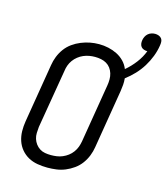

<svg xmlns="http://www.w3.org/2000/svg" viewBox="-128 -984 950 1091"><g transform="rotate(15 347.0 -438.5)"><path d="M253 8Q223 8 194 3Q165 -2 140.5 -15.5Q116 -29 98 -50.5Q80 -72 71 -99Q62 -126 61.5 -155.5Q61 -185 66 -215L123 -560Q127 -586 137 -611.5Q147 -637 163.5 -659.5Q180 -682 203 -698.5Q226 -715 252 -725.5Q278 -736 304 -741Q330 -746 357 -746Q385 -746 412 -740Q439 -734 463 -722Q487 -710 505.5 -691Q524 -672 534 -647Q566 -674 591.5 -707.5Q617 -741 631 -778Q631 -778 630.5 -778Q630 -778 630 -778Q620 -778 610 -781.5Q600 -785 594 -792.5Q588 -800 586.5 -810.5Q585 -821 587 -831Q587 -831 587 -831Q587 -831 587 -832Q589 -843 594 -853Q599 -863 607.5 -870.5Q616 -878 627 -881.5Q638 -885 649 -885Q660 -885 670.5 -881Q681 -877 687 -869Q693 -861 693.5 -850Q694 -839 692 -828Q687 -795 674.5 -762.5Q662 -730 643.5 -700Q625 -670 600.5 -644Q576 -618 547 -596Q549 -577 547.5 -558Q546 -539 543 -520L486 -175Q482 -149 472 -123.5Q462 -98 445.5 -75.5Q429 -53 406 -36.5Q383 -20 357.5 -9.5Q332 1 305.5 4.5Q279 8 253 8ZM254 -66Q272 -66 289 -68.5Q306 -71 322.5 -78Q339 -85 353.5 -96Q368 -107 379 -122Q390 -137 396 -153.5Q402 -170 405 -187L462 -532Q465 -550 465 -568Q465 -586 460 -602.5Q455 -619 445 -632.5Q435 -646 420.5 -654.5Q406 -663 388.5 -666.5Q371 -670 353 -670Q336 -670 319 -667Q302 -664 285.5 -657Q269 -650 254.5 -638.5Q240 -627 229.5 -612.5Q219 -598 213 -581.5Q207 -565 205 -548L147 -203Q145 -185 144.5 -167Q144 -149 149 -133Q154 -117 164 -103.5Q174 -90 188 -81Q202 -72 219 -69Q236 -66 254 -66Z"/></g></svg>

Font: Iosevka Curly Slab ExObl
Style: Regular
Weight: 400
Width: 7
Italic angle: -9°
Monospace: yes
Designer: Belleve Invis
Foundry: Belleve Invis
Version: Version 11.1.0; ttfautohint (v1.8.3)